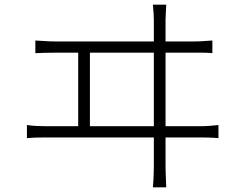

<svg xmlns="http://www.w3.org/2000/svg" viewBox="-20 -776 1040 820"><path d="M690 -756Q689 -735 688 -716.5Q687 -698 687 -690Q687 -684 687 -649.5Q687 -615 687 -562Q687 -509 687 -446.5Q687 -384 687 -321Q687 -258 687 -204Q687 -150 687 -114.5Q687 -79 687 -71Q687 -64 687.5 -37.5Q688 -11 690 24H633Q636 -11 636.5 -36.5Q637 -62 637 -69Q637 -77 637 -113Q637 -149 637 -203Q637 -257 637 -320Q637 -383 637 -446Q637 -509 637 -562.5Q637 -616 637 -650.5Q637 -685 637 -690Q637 -701 636 -718.5Q635 -736 633 -756ZM314 -218V-571H364V-218ZM95 -242Q116 -239 136.5 -238Q157 -237 177 -237H836Q857 -237 875.5 -238.5Q894 -240 913 -242V-186Q893 -188 871 -188.5Q849 -189 836 -189H177Q157 -189 137 -188.5Q117 -188 95 -186ZM131 -603Q152 -602 173 -600.5Q194 -599 214 -599H810Q831 -599 849.5 -600.5Q868 -602 887 -603V-549Q868 -551 846 -551Q824 -551 810 -551H214Q194 -551 173.5 -550.5Q153 -550 131 -549Z"/></svg>

Font: Noto Sans JP Thin Light
Style: Regular
Weight: 300
Version: Version 2.004-H2;hotconv 1.0.118;makeotfexe 2.5.65603